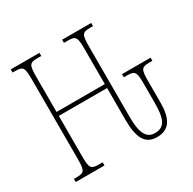

<svg xmlns="http://www.w3.org/2000/svg" viewBox="-158 -879 1061 1054"><g transform="rotate(-30 372.0 -352.0)"><path d="M548 10C631 10 658 -50 658 -148V-278C658 -355 664 -366 714 -366H734V-386H553V-366H574C624 -366 630 -355 630 -278V-163C630 -64 614 -15 549 -15C493 -15 472 -63 472 -161V-606C472 -683 478 -694 528 -694H547V-714H363V-694H388C438 -694 444 -683 444 -606V-386H138V-606C138 -683 144 -694 194 -694H219V-714H37V-694H54C104 -694 110 -683 110 -606V-108C110 -31 104 -20 54 -20H37V0H219V-20H194C144 -20 138 -31 138 -108V-361H444V-160C444 -45 473 10 548 10Z"/></g></svg>

Font: Noto Serif ExtraCondensed Thin
Style: Regular
Weight: 100
Width: 2
Designer: Monotype Design Team
Foundry: Monotype Imaging Inc.
Version: Version 2.013